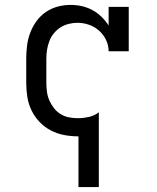

<svg xmlns="http://www.w3.org/2000/svg" viewBox="-20 -548 640 783"><path d="M300 215V8H298Q269 8 240.5 2.5Q212 -3 186.5 -16.5Q161 -30 141 -51Q121 -72 108.5 -98Q96 -124 91.5 -152.5Q87 -181 87 -210V-310Q87 -337 90.5 -363.5Q94 -390 103.5 -415Q113 -440 129 -462Q145 -484 167 -499Q189 -514 215 -521Q241 -528 268 -528Q291 -528 313.5 -523Q336 -518 356.5 -507Q377 -496 393.5 -480Q410 -464 423 -444V-520H505V-339H423Q423 -363 412.5 -385Q402 -407 384 -423Q366 -439 343 -447Q320 -455 296 -455Q278 -455 260 -450.5Q242 -446 227 -436.5Q212 -427 200 -412.5Q188 -398 181.5 -381Q175 -364 172 -346Q169 -328 169 -310V-210Q169 -192 171.5 -173.5Q174 -155 181.5 -138Q189 -121 200.5 -106.5Q212 -92 227.5 -82.5Q243 -73 261 -69.5Q279 -66 298 -66Q320 -66 342.5 -71Q365 -76 383 -90V215Z"/></svg>

Font: Iosevka Plex Etoile
Style: Regular
Weight: 400
Designer: Belleve Invis
Foundry: Belleve Invis
Version: Version 25.1.1; ttfautohint (v1.8.4)